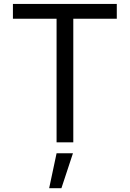

<svg xmlns="http://www.w3.org/2000/svg" viewBox="-20 -748 682 1009"><path d="M47.9 -649.4V-727.5H593.8V-649.4H365.2V0H277.3V-649.4ZM238.3 241.2 277.3 57.6H363.3L302.7 241.2Z"/></svg>

Font: Inter
Style: Regular
Weight: 400
Designer: Rasmus Andersson
Foundry: rsms
Version: Version 4.000;git-8c9346024